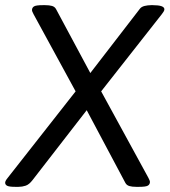

<svg xmlns="http://www.w3.org/2000/svg" viewBox="-26 -722 657 744"><path d="M33 2Q10 2 2 -2Q-6 -6 -6 -14Q-6 -21 4 -33L267 -368L104 -667Q102 -672 100 -675.5Q98 -679 98 -683Q98 -692 105.5 -697Q113 -702 140 -702H149Q165 -702 175.5 -699Q186 -696 191 -687L324 -439L516 -688Q522 -696 534.5 -699Q547 -702 560 -702H566Q611 -702 611 -686Q611 -682 608 -677Q605 -672 601 -667L366 -368L549 -33Q551 -29 553 -24.5Q555 -20 555 -17Q555 -8 547.5 -3Q540 2 513 2H502Q486 2 475.5 -1Q465 -4 460 -13L310 -295L100 -24Q87 -7 73.5 -2.5Q60 2 46 2Z"/></svg>

Font: Asap
Style: Italic
Weight: 400
Italic angle: -6°
Designer: Pablo Cosgaya
Foundry: Omnibus-Type
Version: Version 3.001; ttfautohint (v1.8.3)